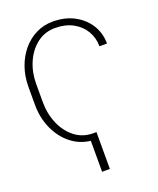

<svg xmlns="http://www.w3.org/2000/svg" viewBox="-165 -821 923 1120"><g transform="rotate(-20 296.0 -261.0)"><path d="M319.6 -28.4V200.3H271.3V8.2Q203.1 0.4 150.2 -42.3Q97.3 -84.9 67.1 -152.2Q36.9 -219.5 36.9 -301.1V-411.9Q36.9 -476.2 56.5 -532.3Q76 -588.4 111.5 -631Q147 -673.7 195 -697.6Q242.9 -721.6 299.7 -721.6Q375 -721.6 432.2 -691.2Q489.3 -660.9 521.7 -609Q554 -557.2 554 -492.9H507.1Q507.1 -545.1 481.9 -587.9Q456.7 -630.7 410.3 -656.1Q364 -681.5 299.7 -681.8Q234.7 -681.5 186.4 -643.8Q138.1 -606.2 111.5 -544.7Q84.9 -483.3 85.2 -411.9V-301.1Q84.9 -228 111.5 -165.8Q138.1 -103.7 186.4 -66.1Q234.7 -28.4 299.7 -28.4Z"/></g></svg>

Font: Inter Thin BETA
Style: Regular
Weight: 100
Designer: Rasmus Andersson
Foundry: rsms
Version: Version 3.011;git-f93a4a705